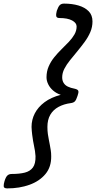

<svg xmlns="http://www.w3.org/2000/svg" viewBox="-74 -970 533 1065"><path d="M-34 75Q-53 75 -53.5 63Q-54 51 -49 35Q-42 12 -33 3.5Q-24 -5 -9 -5Q34 -5 63.5 -12.5Q93 -20 108.5 -41Q124 -62 123 -104Q122 -119 120 -132.5Q118 -146 115 -159.5Q112 -173 109.5 -188.5Q107 -204 104.5 -223Q102 -242 101 -266Q101 -306 119 -341Q137 -376 173 -403Q209 -430 263 -444Q239 -452 221 -467.5Q203 -483 193.5 -502.5Q184 -522 184 -541Q184 -574 196 -601.5Q208 -629 227 -652.5Q246 -676 267.5 -697Q289 -718 308 -738Q327 -758 339 -779Q351 -800 351 -823Q351 -843 326 -856.5Q301 -870 256 -870Q240 -870 238 -880.5Q236 -891 241 -910Q249 -933 257.5 -941.5Q266 -950 281 -950Q326 -950 361.5 -939.5Q397 -929 418 -907.5Q439 -886 439 -851Q439 -820 427 -792Q415 -764 395.5 -737.5Q376 -711 355 -685.5Q334 -660 314.5 -636Q295 -612 283 -588.5Q271 -565 271 -541Q271 -523 279 -510Q287 -497 302.5 -489.5Q318 -482 340 -478Q358 -474 360.5 -465.5Q363 -457 356 -438Q349 -416 341.5 -408Q334 -400 318 -398Q280 -393 250.5 -377Q221 -361 205 -333.5Q189 -306 189 -266Q189 -244 191.5 -226.5Q194 -209 197 -194.5Q200 -180 202.5 -166Q205 -152 207.5 -137Q210 -122 210 -104Q211 -44 178 -4.5Q145 35 89.5 55Q34 75 -34 75Z"/></svg>

Font: Playwrite DK Loopet
Style: Regular
Weight: 400
Designer: Veronika Burian, José Scaglione
Foundry: TypeTogether
Version: Version 1.002